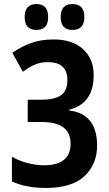

<svg xmlns="http://www.w3.org/2000/svg" viewBox="-20 -919 540 949"><path d="M397 -835Q397 -899 338 -899Q280 -899 280 -835Q280 -771 338 -771Q397 -771 397 -835ZM218 -835Q218 -899 160 -899Q102 -899 102 -835Q102 -771 160 -771Q218 -771 218 -835ZM460 -199Q460 -356 322 -373V-377Q443 -407 443 -548Q443 -628 390.5 -676Q338 -724 245 -724Q179 -724 130 -705Q81 -686 41 -658L93 -564Q116 -582 146.5 -597Q177 -612 216 -612Q313 -612 313 -524Q313 -469 280.5 -447.5Q248 -426 181 -426H117V-316H185Q329 -316 329 -209Q329 -102 196 -102Q158 -102 113 -114Q68 -126 39 -145V-22Q109 10 206 10Q336 10 398 -49Q460 -108 460 -199Z"/></svg>

Font: Noto Sans Mono UI Condensed
Style: Bold
Weight: 700
Width: 3
Designer: Monotype Design team
Foundry: Monotype Imaging Inc.
Version: 1.000